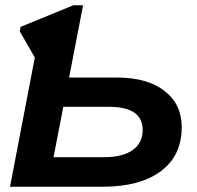

<svg xmlns="http://www.w3.org/2000/svg" viewBox="-20 -708 748 728"><path d="M369 0H18L112 -490L55 -589L58 -606L258 -688H295L242 -414H424Q538 -414 603.5 -363.5Q669 -313 669 -226Q669 -118 590 -59Q511 0 369 0ZM220 -303 183 -112H374Q445 -112 483 -139Q521 -166 521 -215Q521 -303 393 -303Z"/></svg>

Font: Libra Sans
Style: Bold Italic
Weight: 700
Italic angle: -12°
Foundry: Context Ltd
Version: Version 1.002